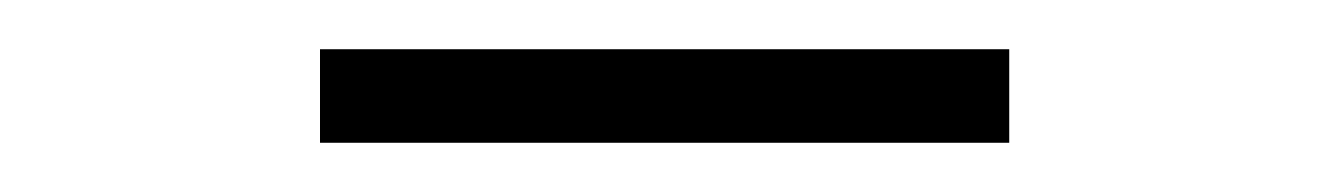

<svg xmlns="http://www.w3.org/2000/svg" viewBox="-20 -691 540 78"><path d="M110 -633V-671H390V-633Z"/></svg>

Font: Nunito Sans 12pt ExtraLight
Style: Regular
Weight: 200
Designer: Vernon Adams
Foundry: Vernon Adams
Version: Version 3.101;gftools[0.9.27]